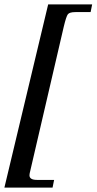

<svg xmlns="http://www.w3.org/2000/svg" viewBox="-57 -694 439 873"><path d="M362 -674 355 -639H286Q259 -639 251.5 -629Q244 -619 233 -573L78 94Q77 97 77 103Q77 124 111 124H189L182 159H-37L162 -674Z"/></svg>

Font: STIX MathJax Main
Style: Bold Italic
Weight: 700
Italic angle: -16.33°
Designer: MicroPress Inc., with final additions and corrections provided by Coen Hoffman, Elsevier (retired)
Version: Version 1.1.1